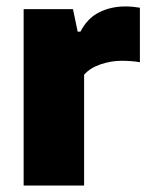

<svg xmlns="http://www.w3.org/2000/svg" viewBox="-20 -577 460 597"><path d="M53.5 0V-548.5H207L221.5 -478.5H230Q251.5 -520 288 -538.5Q324.5 -557 370 -557Q382 -557 394 -555.8Q406 -554.5 415 -553V-383.5Q401.5 -386 386.5 -387Q371.5 -388 358.5 -388Q325 -388 292.2 -376.8Q259.5 -365.5 241.5 -344.5V0Z"/></svg>

Font: Encode Sans XBd
Style: Regular
Weight: 800
Designer: Multiple Designers
Foundry: Impallari Type
Version: Version 3.002; ttfautohint (v1.8.3) -l 8 -r 50 -G 200 -x 14 